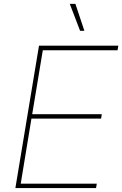

<svg xmlns="http://www.w3.org/2000/svg" viewBox="-20 -961 624 981"><path d="M58.6 0 179.2 -727.5H584.5L580.6 -704.1H198.7L144.5 -377.4H500L496.6 -355H140.6L85.9 -22.5H474.6L470.7 0ZM389.2 -803.7 336.4 -941.4H365.2L411.1 -803.7Z"/></svg>

Font: Inter 20pt Thin
Style: Italic
Weight: 250
Italic angle: -9.3988°
Version: Version 4.001;git-66647c0bb